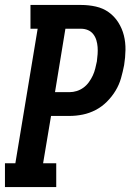

<svg xmlns="http://www.w3.org/2000/svg" viewBox="-23 -755 543 775"><path d="M-3 0V-96H39L129 -639H100V-735H304Q335 -735 364 -728.5Q393 -722 416 -705.5Q439 -689 454.5 -664.5Q470 -640 477 -612Q484 -584 483.5 -553.5Q483 -523 478 -492Q473 -466 465.5 -439.5Q458 -413 443.5 -389Q429 -365 408.5 -344.5Q388 -324 363 -311Q338 -298 311 -292.5Q284 -287 257 -287H183L151 -96H204V0ZM199 -383H257Q272 -383 286.5 -387.5Q301 -392 313.5 -401Q326 -410 335.5 -423Q345 -436 351.5 -450Q358 -464 361.5 -478.5Q365 -493 368 -507Q370 -522 371 -536.5Q372 -551 371 -565Q370 -579 366 -592.5Q362 -606 353.5 -617Q345 -628 332 -633.5Q319 -639 304 -639H241Z"/></svg>

Font: Iosevka Gothic
Style: Bold Italic
Weight: 700
Italic angle: -9°
Monospace: yes
Designer: Belleve Invis
Foundry: Belleve Invis
Version: Version 15.5.1; ttfautohint (v1.8.4)